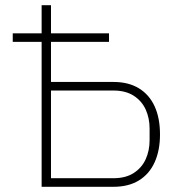

<svg xmlns="http://www.w3.org/2000/svg" viewBox="-20 -718 690 738"><path d="M140 0V-557H29V-590H140V-698H176V-590H399V-557H176V-403H416Q474 -403 514 -378.5Q554 -354 574.5 -309Q595 -264 595 -201Q595 -140 574.5 -94.5Q554 -49 514 -24.5Q474 0 416 0ZM176 -33H416Q463 -33 494 -53Q525 -73 540 -106Q555 -139 555 -179V-224Q555 -264 540 -297Q525 -330 494 -350Q463 -370 416 -370H176Z"/></svg>

Font: IBM Plex Sans ExtraLight
Style: Regular
Weight: 250
Designer: Mike Abbink, Paul van der Laan, Pieter van Rosmalen
Foundry: Bold Monday
Version: Version 3.201